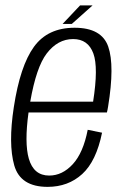

<svg xmlns="http://www.w3.org/2000/svg" viewBox="-20 -706 470 730"><path d="M161 4.5Q57.5 4.5 34.2 -77.2Q11 -159 32.5 -298.5Q56.5 -455.5 109 -528Q161.5 -600.5 263.5 -600.5Q366.5 -600.5 391.5 -528.8Q416.5 -457 391 -301Q389 -288 386.5 -278.5H88.5Q72.5 -162.5 89.5 -103Q108 -38.5 167 -38.5Q217 -38.5 256.8 -81.8Q296.5 -125 313.5 -212.5L368 -201.5Q346 -93 292.5 -44.2Q239 4.5 161 4.5ZM95 -319.5H334Q354.5 -449.5 335 -502.5Q315 -557.5 258 -557.5Q199.5 -557.5 157.5 -502.5Q118 -451 95 -319.5ZM218 -615 284.5 -685.5H332L253 -615Z"/></svg>

Font: Anybody Light
Style: Italic
Weight: 300
Italic angle: -10°
Designer: Tyler Finck
Foundry: Etcetera Type Company
Version: Version 1.010; ttfautohint (v1.8.3) -l 8 -r 50 -G 200 -x 14 